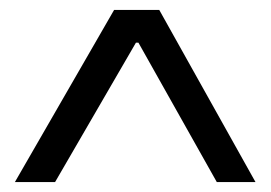

<svg xmlns="http://www.w3.org/2000/svg" viewBox="-20 -689 546 387"><path d="M10 -322 210 -669H301L495 -322H417L259 -603H254L91 -322Z"/></svg>

Font: Bricolage Grotesque 48pt Condensed ExtraBold Light
Style: Regular
Weight: 300
Version: Version 1.000;gftools[0.9.30]